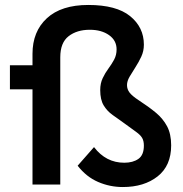

<svg xmlns="http://www.w3.org/2000/svg" viewBox="-20 -744 738 774"><path d="M475 10Q423 10 375.5 -10.5Q328 -31 293 -76L359 -151Q407 -88 481 -88Q516 -88 538 -103.5Q560 -119 560 -157Q560 -176 553 -188Q546 -200 528.5 -212.5Q511 -225 481 -247Q456 -265 434 -280.5Q412 -296 398 -319Q384 -342 384 -381Q384 -408 394 -429Q404 -450 417 -467.5Q430 -485 440 -503.5Q450 -522 450 -545Q450 -581 419.5 -602.5Q389 -624 342 -624Q290 -624 256.5 -598Q223 -572 223 -513V0H111V-384H20V-481H111V-527Q111 -617 169 -670.5Q227 -724 336 -724Q449 -724 504.5 -679Q560 -634 560 -564Q560 -538 549.5 -515.5Q539 -493 526 -473Q513 -453 502.5 -435Q492 -417 492 -401Q492 -384 502.5 -370.5Q513 -357 539 -340Q579 -314 608 -290Q637 -266 653.5 -235Q670 -204 670 -158Q670 -76 615.5 -33Q561 10 475 10Z"/></svg>

Font: Zen Kaku Gothic Antique
Style: Bold
Weight: 700
Designer: Yoshimichi Ohira
Foundry: Positype
Version: Version 1.001